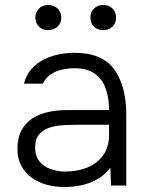

<svg xmlns="http://www.w3.org/2000/svg" viewBox="-20 -745 594 771"><path d="M237 6Q203 6 170 -2.5Q137 -11 110 -29.5Q83 -48 66.5 -77.5Q50 -107 50 -147Q50 -192 66.5 -222Q83 -252 111 -270Q139 -288 175 -295.5Q211 -303 251 -303H418Q418 -352 404.5 -389.5Q391 -427 360.5 -449Q330 -471 279 -471Q252 -471 227 -465Q202 -459 182.5 -445.5Q163 -432 152 -409H76Q85 -444 106.5 -468Q128 -492 157 -506.5Q186 -521 218 -527Q250 -533 279 -533Q391 -533 439 -466Q487 -399 487 -286V0H426L423 -72Q401 -42 370.5 -25Q340 -8 306 -1Q272 6 237 6ZM242 -56Q291 -56 331 -72.5Q371 -89 394.5 -122Q418 -155 418 -204V-244H300Q269 -244 237 -242.5Q205 -241 179 -232.5Q153 -224 137 -205.5Q121 -187 121 -153Q121 -119 138 -97.5Q155 -76 183 -66Q211 -56 242 -56ZM394 -624Q372 -624 357.5 -638Q343 -652 343 -674Q343 -696 357.5 -710.5Q372 -725 394 -725Q417 -725 431.5 -711Q446 -697 446 -674Q446 -652 431.5 -638Q417 -624 394 -624ZM173 -624Q151 -624 136.5 -638Q122 -652 122 -674Q122 -696 136.5 -710.5Q151 -725 173 -725Q196 -725 211 -711Q226 -697 226 -674Q226 -652 211 -638Q196 -624 173 -624Z"/></svg>

Font: Onest Light
Style: Regular
Weight: 300
Designer: Dmitri Voloshin, Andrey Kudryavtsev
Foundry: Dmitri Voloshin, Andrey Kudryavtsev
Version: Version 1.000;gftools[0.9.33]